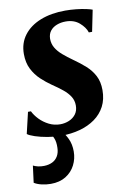

<svg xmlns="http://www.w3.org/2000/svg" viewBox="-96 -598 595 870"><g transform="rotate(-10 201.5 -163.0)"><path d="M370 -428.5H355Q347.5 -452.5 322.8 -474Q298 -495.5 260 -495.5Q237.5 -495.5 218.8 -488.2Q200 -481 188.8 -466.8Q177.5 -452.5 177 -430.5Q177 -407.5 188 -388.8Q199 -370 218.8 -353Q238.5 -336 264 -318Q293.5 -297.5 317.5 -276Q341.5 -254.5 356 -226.8Q370.5 -199 370.5 -160.5Q370.5 -118 353.8 -86Q337 -54 307 -32.5Q277 -11 237 0Q197 11 150 11Q120 11 88.2 5.5Q56.5 0 31.8 -8.2Q7 -16.5 -2 -24L21 -122H34.5Q43.5 -103 61.5 -84.2Q79.5 -65.5 103.8 -53.2Q128 -41 155.5 -41Q177 -41 196.2 -49Q215.5 -57 227.5 -73Q239.5 -89 239.5 -113Q239.5 -136 228 -154.2Q216.5 -172.5 196 -189.2Q175.5 -206 148.5 -224Q124.5 -240.5 101.2 -262.2Q78 -284 63 -313.5Q48 -343 48 -383Q48 -433 75.5 -469.2Q103 -505.5 152.2 -525Q201.5 -544.5 266.5 -544.5Q291.5 -544.5 316.8 -541.8Q342 -539 361.8 -534.8Q381.5 -530.5 390 -527ZM66.5 217.5Q45 217.5 24.2 212.5Q3.5 207.5 -9.5 199L0.5 121.5Q9 126 22.2 129.2Q35.5 132.5 51 132Q72.5 131.5 88.8 123.5Q105 115.5 114.2 99.8Q123.5 84 124 61.5Q125 34 117.5 17Q110 0 103 -12.5L133.5 -14.5L153 -12.5Q169 5 181.5 30.8Q194 56.5 194 90.5Q194 124 179.2 153Q164.5 182 136 199.8Q107.5 217.5 66.5 217.5Z"/></g></svg>

Font: Merriweather 72pt
Style: Bold Italic
Weight: 700
Italic angle: -7.8°
Version: Version 2.101